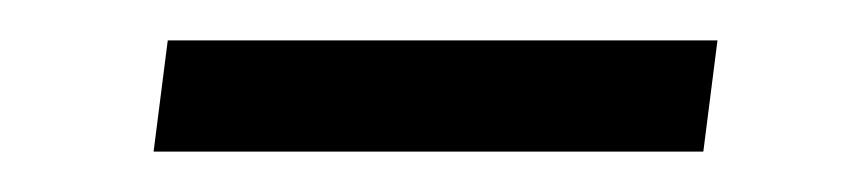

<svg xmlns="http://www.w3.org/2000/svg" viewBox="-20 -264 429 95"><path d="M63 -244H335L328 -189H56Z"/></svg>

Font: Yrsa
Style: Italic
Weight: 400
Italic angle: -7.10001°
Designer: Anna Giedrys (Yrsa+Rasa design), David Brezina (Yrsa art-direction, Rasa art-direction, design)
Foundry: Rosetta Type Foundry
Version: Version 2.004